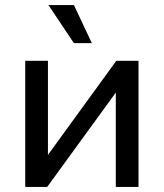

<svg xmlns="http://www.w3.org/2000/svg" viewBox="-20 -741 649 761"><path d="M80 -500H170V-127L441 -500H529V0H439V-374L167 0H80ZM172 -721H273L344 -570H273Z"/></svg>

Font: Moderustic
Style: Regular
Weight: 400
Designer: Tural Alisoy
Foundry: TAFT Foundry
Version: Version 2.120